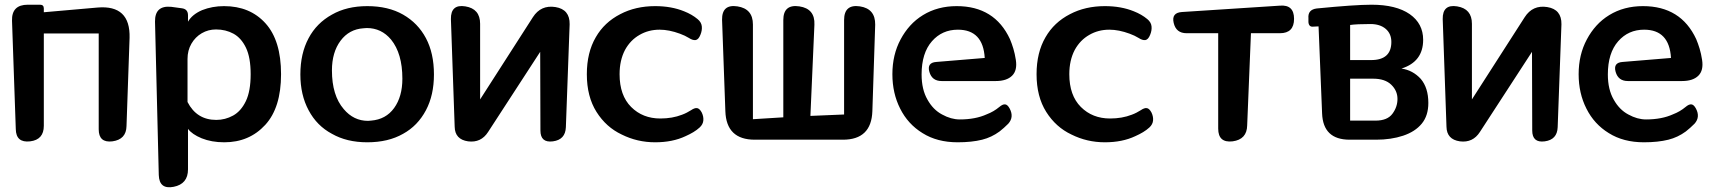

<svg xmlns="http://www.w3.org/2000/svg" viewBox="-20 -593 7292 815"><path d="M399 -451H166V-59Q166 0 108 7Q48 14 47 -45L31 -505Q29 -573 98 -573H150Q166 -573 166 -557V-541L394 -561Q534 -573 530 -432L517 -58Q516 -1 457 7Q399 14 399 -44Z M638 -501Q637 -571 707 -564L751 -558Q778 -555 778 -528V-501Q796 -532 838 -550Q881 -567 931 -567Q1041 -567 1107 -494Q1173 -421 1173 -278Q1173 -136 1106 -63Q1038 11 932 11Q878 11 836 -6Q795 -23 778 -46V126Q778 188 717 200Q656 212 654 150ZM898 -84Q936 -84 969.5 -102.5Q1003 -121 1023.5 -163.5Q1044 -206 1044 -278Q1044 -349 1024 -390.5Q1004 -432 971 -450Q938 -468 897 -468Q864 -468 836.5 -452Q809 -436 792.5 -407.5Q776 -379 776 -343V-160Q815 -84 898 -84Z M1539 11Q1452 11 1389 -25Q1325 -59 1290 -125Q1255 -190 1255 -277Q1255 -366 1290 -431Q1324 -495 1389 -531Q1452 -567 1539 -567Q1628 -567 1691 -531Q1754 -495 1788 -431Q1822 -367 1822 -277Q1822 -189 1788 -125Q1753 -59 1691 -25Q1628 11 1539 11ZM1542 -80 1555 -81Q1618 -86 1653 -134.5Q1688 -183 1688 -259Q1688 -366 1640 -425Q1599 -474 1537 -474L1523 -473Q1462 -469 1425.5 -420Q1389 -371 1389 -294Q1389 -188 1439 -130Q1481 -80 1542 -80Z M2273 -373 2052 -33Q2022 14 1967 7Q1911 -1 1910 -55L1894 -512Q1893 -576 1955 -566Q2018 -556 2018 -492V-171L2242 -520Q2276 -573 2338 -563Q2399 -553 2398 -490L2382 -53Q2380 0 2327 7Q2274 14 2274 -39Z M2761 11Q2685 11 2619 -22Q2553 -53 2512 -118Q2471 -183 2471 -278Q2471 -370 2509 -435Q2545 -498 2613 -533Q2678 -567 2761 -567Q2830 -567 2884 -545Q2917 -532 2941 -512Q2957 -499 2959 -481.5Q2961 -464 2953 -445Q2945 -425 2933 -423Q2921 -421 2904 -432Q2888 -442 2866 -450Q2820 -467 2780 -467Q2733 -467 2695 -445Q2656 -423 2633 -381Q2610 -337 2610 -278Q2610 -188 2659 -139Q2708 -90 2783 -90Q2834 -90 2875 -106Q2886 -110 2895.5 -115Q2905 -120 2913 -125Q2929 -136 2939.5 -134Q2950 -132 2959 -115Q2967 -98 2965.5 -81.5Q2964 -65 2950 -52Q2938 -41 2923 -32Q2908 -23 2890 -15Q2835 11 2761 11Z M3184 0Q3063 0 3059 -121L3045 -509Q3044 -576 3110 -566Q3176 -556 3176 -489V-87L3305 -95V-508Q3305 -576 3373 -566Q3440 -556 3437 -488L3420 -101L3563 -107V-508Q3563 -576 3630 -566Q3696 -556 3695 -488L3683 -121Q3679 0 3558 0Z M4045 11Q3958 11 3896 -28Q3834 -66 3801 -132Q3768 -197 3768 -278Q3768 -361 3803 -426Q3820 -458 3843.5 -484Q3867 -510 3898 -529Q3960 -567 4041 -567Q4202 -567 4267 -427Q4275 -408 4281.5 -386.5Q4288 -365 4292 -339Q4299 -294 4276 -271.5Q4253 -249 4207 -249H3977Q3936 -249 3925 -288Q3914 -327 3954 -330L4160 -347Q4153 -467 4046 -467Q3979 -467 3936 -418Q3892 -368 3892 -277Q3892 -213 3917 -170Q3941 -127 3979 -107Q4017 -86 4054 -86Q4121 -86 4169 -108Q4198 -119 4222 -139Q4236 -151 4246.5 -150Q4257 -149 4266 -132Q4285 -96 4260 -68Q4251 -59 4241.5 -50.5Q4232 -42 4223 -35Q4189 -10 4149 0Q4105 11 4045 11Z M4670 11Q4594 11 4528 -22Q4462 -53 4421 -118Q4380 -183 4380 -278Q4380 -370 4418 -435Q4454 -498 4522 -533Q4587 -567 4670 -567Q4739 -567 4793 -545Q4826 -532 4850 -512Q4866 -499 4868 -481.5Q4870 -464 4862 -445Q4854 -425 4842 -423Q4830 -421 4813 -432Q4797 -442 4775 -450Q4729 -467 4689 -467Q4642 -467 4604 -445Q4565 -423 4542 -381Q4519 -337 4519 -278Q4519 -188 4568 -139Q4617 -90 4692 -90Q4743 -90 4784 -106Q4795 -110 4804.5 -115Q4814 -120 4822 -125Q4838 -136 4848.5 -134Q4859 -132 4868 -115Q4876 -98 4874.5 -81.5Q4873 -65 4859 -52Q4847 -41 4832 -32Q4817 -23 4799 -15Q4744 11 4670 11Z M5151 -452H5017Q4972 -452 4962 -496Q4952 -539 4997 -542L5413 -569Q5473 -574 5473 -513Q5473 -452 5413 -452H5290L5274 -61Q5273 -1 5212 7Q5151 14 5151 -47Z M5709 0Q5596 0 5592 -112L5577 -481L5556 -480Q5536 -477 5534 -499V-516Q5531 -552 5569 -557Q5650 -565 5708 -569Q5766 -573 5802 -573Q5906 -573 5964 -533Q6021 -493 6021 -424Q6021 -331 5929 -302Q5977 -295 6011 -258Q6043 -220 6043 -156Q6043 -102 6015 -68Q5987 -34 5936 -17Q5885 0 5821 0ZM5819 -81Q5869 -81 5890.5 -110Q5912 -139 5912 -173Q5912 -208 5885.5 -233.5Q5859 -259 5809 -259H5711V-81ZM5800 -338Q5886 -338 5886 -415Q5886 -450 5862 -470.5Q5838 -491 5797 -491Q5739 -491 5711 -487V-338Z M6483 -373 6262 -33Q6232 14 6177 7Q6121 -1 6120 -55L6104 -512Q6103 -576 6165 -566Q6228 -556 6228 -492V-171L6452 -520Q6486 -573 6548 -563Q6609 -553 6608 -490L6592 -53Q6590 0 6537 7Q6484 14 6484 -39Z M6958 11Q6871 11 6809 -28Q6747 -66 6714 -132Q6681 -197 6681 -278Q6681 -361 6716 -426Q6733 -458 6756.5 -484Q6780 -510 6811 -529Q6873 -567 6954 -567Q7115 -567 7180 -427Q7188 -408 7194.5 -386.5Q7201 -365 7205 -339Q7212 -294 7189 -271.5Q7166 -249 7120 -249H6890Q6849 -249 6838 -288Q6827 -327 6867 -330L7073 -347Q7066 -467 6959 -467Q6892 -467 6849 -418Q6805 -368 6805 -277Q6805 -213 6830 -170Q6854 -127 6892 -107Q6930 -86 6967 -86Q7034 -86 7082 -108Q7111 -119 7135 -139Q7149 -151 7159.5 -150Q7170 -149 7179 -132Q7198 -96 7173 -68Q7164 -59 7154.5 -50.5Q7145 -42 7136 -35Q7102 -10 7062 0Q7018 11 6958 11Z"/></svg>

Font: MaokenZhuyuanTi
Style: Regular
Weight: 400
Designer: Fontworks Inc & LongZhuTi team: ZERO子、时光羊、荆南、频凡、刘鹏、Little White Dog、帆影Magmeta、奈白不弍、白日月球、ChaoTawei、雨三（排名不分先后）
Version: Version 1.000; 20230222